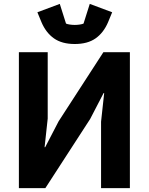

<svg xmlns="http://www.w3.org/2000/svg" viewBox="-20 -966 764 986"><path d="M364 -740Q298 -740 257 -769Q216 -798 193 -852L172 -903L287 -946L319 -845Q325 -842 338 -840Q351 -838 364 -838Q377 -838 390 -840Q403 -842 409 -845L441 -946L556 -903L535 -852Q512 -798 471 -769Q430 -740 364 -740ZM77 -698H225V-357L209 -210H212L281 -343L511 -698H647V0H499V-341L515 -488H512L443 -355L213 0H77Z"/></svg>

Font: IBMPlexSans-Bold
Style: Bold
Weight: 700
Designer: Mike Abbink, Paul van der Laan, Pieter van Rosmalen
Foundry: Bold Monday
Version: Version 3.1